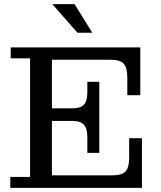

<svg xmlns="http://www.w3.org/2000/svg" viewBox="-20 -912 780 932"><path d="M30 0V-53H126V-629H32V-682H232V0ZM232 0V-61H669V0ZM404 -245Q404 -288 387.5 -306.5Q371 -325 331 -325H462V-170H404ZM232 -325V-386H462V-325ZM528 -61Q572 -61 589.5 -80Q607 -99 607 -146V-241H669V-61ZM331 -386Q371 -386 387.5 -404Q404 -422 404 -466V-515H462V-386ZM232 -622V-682H661V-622ZM598 -536Q598 -583 580.5 -602.5Q563 -622 519 -622H661V-450H598ZM356 -753 234 -892H342L428 -753Z"/></svg>

Font: Montagu Slab 24pt
Style: Regular
Weight: 400
Designer: Florian Karsten
Foundry: Florian Karsten
Version: Version 1.000